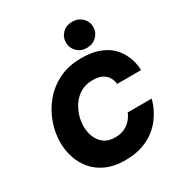

<svg xmlns="http://www.w3.org/2000/svg" viewBox="-227 -1154 1238 1320"><g transform="rotate(-30 392.5 -494.0)"><path d="M540 -791Q493 -791 462.5 -821.5Q432 -852 432 -894Q432 -938 462.5 -968Q493 -998 540 -998Q587 -998 618 -968Q649 -938 649 -894Q649 -852 618 -821.5Q587 -791 540 -791ZM381 10Q298 10 236.5 -17Q175 -44 135 -90Q95 -136 75 -195Q55 -254 55 -318Q55 -395 82 -471.5Q109 -548 161.5 -611Q214 -674 290.5 -712Q367 -750 467 -750Q549 -750 604.5 -730Q660 -710 694.5 -678.5Q729 -647 748 -611.5Q767 -576 775 -544.5Q783 -513 784 -493Q785 -473 785 -473H595Q595 -473 592.5 -489Q590 -505 578 -526.5Q566 -548 538 -564Q510 -580 459 -580Q408 -580 369 -558.5Q330 -537 303.5 -501Q277 -465 263 -421.5Q249 -378 249 -335Q249 -289 265 -249.5Q281 -210 314.5 -185.5Q348 -161 399 -161Q447 -161 478 -177Q509 -193 527 -214Q545 -235 552.5 -251Q560 -267 560 -267H750Q750 -267 744.5 -247Q739 -227 724.5 -195.5Q710 -164 684 -128.5Q658 -93 617.5 -61.5Q577 -30 518.5 -10Q460 10 381 10Z"/></g></svg>

Font: Be Vietnam Pro Black
Style: Italic
Weight: 900
Italic angle: -12°
Designer: Lam Bao, Tony Le, Vietanh Nguyen
Foundry: Yellow Type Foundry
Version: Version 1.002; ttfautohint (v1.8.3)